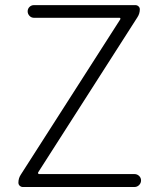

<svg xmlns="http://www.w3.org/2000/svg" viewBox="-20 -749 637 769"><path d="M71.3 0Q64.5 0 59.1 -4.9Q53.7 -9.8 53.7 -17.6Q53.7 -35.2 63.5 -49.8L461.9 -671.9Q462.9 -673.8 461.9 -675.8Q460.9 -677.7 459 -677.7H116.2Q105.5 -677.7 98.1 -685.5Q90.8 -693.4 90.8 -703.6Q90.8 -713.9 98.1 -721.2Q105.5 -728.5 116.2 -728.5H522.5Q529.3 -728.5 534.7 -723.6Q540 -718.8 540 -711.9Q540 -694.3 530.3 -679.7L132.8 -58.6Q131.8 -56.6 132.8 -54.2Q133.8 -51.8 136.7 -51.8H518.6Q529.3 -51.8 537.1 -44.4Q544.9 -37.1 544.9 -26.4Q544.9 -15.6 537.1 -7.8Q529.3 0 518.6 0Z"/></svg>

Font: Gen Jyuu Gothic P Light
Style: Regular
Weight: 200
Designer: [Source Han Sans]
Ryoko NISHIZUKA  (kana & ideographs); Paul D. Hunt (Latin, Greek & Cyrillic); Wenlong ZHANG  (bopomofo
Version: Version 1.002.20150607